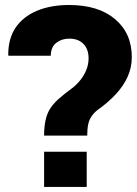

<svg xmlns="http://www.w3.org/2000/svg" viewBox="-20 -741 542 761"><path d="M325.7 -203.6H154.8Q154.8 -272 177.7 -308.6Q189.5 -328.1 210.4 -347.2Q231.4 -366.2 263.2 -389.6Q281.2 -402.3 297.9 -422.9Q313 -441.4 322 -463.6Q331.1 -485.8 331.1 -509.8Q331.1 -545.9 310.8 -566.9Q290.5 -587.9 254.4 -587.9Q224.6 -587.9 203.1 -571.3Q181.6 -554.7 181.2 -520H13.7L12.7 -522.9Q12.2 -587.4 42 -631.8Q72.3 -675.8 127 -698.5Q181.6 -721.2 253.4 -721.2Q370.1 -721.2 436.3 -665Q502.4 -608.9 502.4 -514.6Q502.4 -472.2 484.9 -434.6Q467.3 -397.5 438.2 -366.7Q409.2 -335.9 374 -310.5Q355 -297.4 344.2 -281.7Q333.5 -267.1 329.6 -248.3Q325.7 -229.5 325.7 -203.6ZM154.8 0V-139.6H323.7V0Z"/></svg>

Font: Suwannaphum Black
Style: Regular
Weight: 900
Designer: Danh Hong
Version: Version 8.002; ttfautohint (v1.8.3)